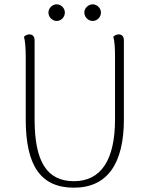

<svg xmlns="http://www.w3.org/2000/svg" viewBox="-20 -856 686 888"><path d="M242 -759C263 -759 280 -777 280 -798C280 -818 263 -836 242 -836C222 -836 204 -818 204 -798C204 -777 222 -759 242 -759ZM409 -759C429 -759 447 -777 447 -798C447 -818 429 -836 409 -836C388 -836 370 -818 370 -798C370 -777 388 -759 409 -759ZM553 -669C553 -687 544 -697 529 -697C517 -697 509 -691 504 -686C510 -667 512 -634 512 -594V-304C512 -116 447 -18 322 -18C198 -18 140 -107 140 -304V-669C140 -687 131 -697 116 -697C104 -697 96 -691 91 -686C96 -667 99 -634 99 -594V-304C99 -87 170 12 322 12C474 12 553 -96 553 -304Z"/></svg>

Font: Arima Koshi ExtraLight
Style: Regular
Weight: 275
Designer: Joana Correia and Natanael Gama
Foundry: NDISCOVER
Version: Version 1.019;PS 001.019;hotconv 1.0.88;makeotf.lib2.5.64775